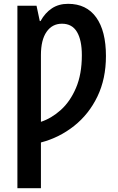

<svg xmlns="http://www.w3.org/2000/svg" viewBox="-20 -744 615 1004"><path d="M336 -724Q432 -724 483 -653Q534 -582 534 -451Q534 -332 489.5 -239.5Q445 -147 367.5 -85.5Q290 -24 194 1V240H71V-714H171L188 -634H192Q216 -677 251.5 -700.5Q287 -724 336 -724ZM304 -620Q253 -620 223.5 -577.5Q194 -535 194 -456V-107Q249 -125 298 -169Q347 -213 377.5 -284.5Q408 -356 408 -455Q408 -534 382.5 -577Q357 -620 304 -620Z"/></svg>

Font: Avrile Sans Condensed SemiBold
Style: Regular
Weight: 600
Width: 3
Designer: Monotype Design Team
Foundry: Monotype Imaging Inc.
Version: Version 2.001;September 10, 2019;FontCreator 11.5.0.2425 64-